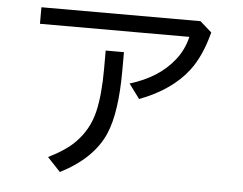

<svg xmlns="http://www.w3.org/2000/svg" viewBox="-48 -659 966 762"><g transform="rotate(5 435.0 -278.5)"><path d="M86.9 -601.1H720.7L767.1 -560.1Q742.2 -463.9 697.3 -405.3Q631.8 -320.3 504.9 -272L461.9 -330.1Q577.1 -365.2 637.7 -442.4Q669.9 -482.9 682.1 -535.2H86.9ZM356 -452.1H428.7V-379.9Q428.7 -211.9 391.6 -125.5Q347.2 -22.5 216.8 43.9L165 -11.2Q234.9 -45.9 270.5 -82.5Q322.8 -135.7 339.8 -207.5Q356 -274.9 356 -379.9Z"/></g></svg>

Font: FORM UDPGothic
Style: Regular
Weight: 400
Foundry: Pronama LLC
Version: Version 1.05101